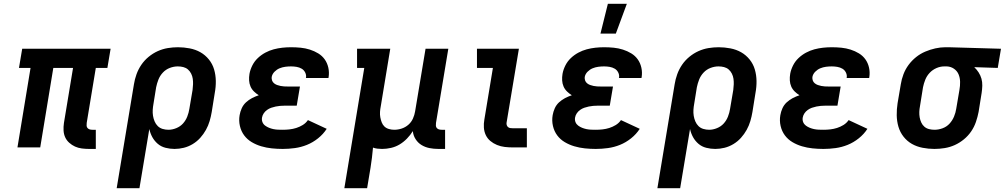

<svg xmlns="http://www.w3.org/2000/svg" viewBox="-20 -777 5296 1012"><path d="M450 8Q430 8 411 5.5Q392 3 375.5 -4.5Q359 -12 345 -24.5Q331 -37 323.5 -53.5Q316 -70 315 -89.5Q314 -109 317 -129L365 -419H261L192 0H72L141 -419H80L97 -520H563L546 -419H485L437 -129Q436 -121 436.5 -114Q437 -107 441.5 -102Q446 -97 452.5 -95Q459 -93 467 -93H485V8Z M595 215 686 -333Q690 -359 699.5 -385.5Q709 -412 725 -435.5Q741 -459 763.5 -477.5Q786 -496 811.5 -507.5Q837 -519 864 -523.5Q891 -528 918 -528Q949 -528 980 -522Q1011 -516 1036.5 -501.5Q1062 -487 1081 -463.5Q1100 -440 1108.5 -411Q1117 -382 1117.5 -350.5Q1118 -319 1112 -287L1096 -187Q1092 -163 1085 -139Q1078 -115 1065.5 -92.5Q1053 -70 1035.5 -50.5Q1018 -31 995.5 -17.5Q973 -4 948.5 2Q924 8 900 8Q876 8 852.5 2Q829 -4 811.5 -19Q794 -34 783 -54Q772 -74 767 -97L715 215ZM868 -93Q888 -93 909 -101.5Q930 -110 944.5 -126Q959 -142 967 -162.5Q975 -183 978 -203L995 -303Q997 -318 997.5 -333Q998 -348 996 -362Q994 -376 987.5 -389Q981 -402 970.5 -411Q960 -420 946 -423.5Q932 -427 917 -427Q896 -427 875 -419Q854 -411 838.5 -394.5Q823 -378 815 -357.5Q807 -337 803 -317L789 -230Q786 -214 785 -198Q784 -182 786.5 -166.5Q789 -151 795 -137Q801 -123 811.5 -112.5Q822 -102 837 -97.5Q852 -93 868 -93Z M1470 8Q1441 8 1412.5 5Q1384 2 1357 -6Q1330 -14 1306.5 -28Q1283 -42 1267 -63.5Q1251 -85 1244.5 -113Q1238 -141 1243 -170Q1246 -188 1254 -206Q1262 -224 1276.5 -237.5Q1291 -251 1308.5 -260Q1326 -269 1344 -275Q1331 -283 1319 -294.5Q1307 -306 1300.5 -321Q1294 -336 1293 -353Q1292 -370 1295 -388Q1299 -410 1310 -432Q1321 -454 1339 -471Q1357 -488 1378.5 -499.5Q1400 -511 1422.5 -517Q1445 -523 1468 -525.5Q1491 -528 1514 -528Q1540 -528 1565 -525.5Q1590 -523 1613.5 -515.5Q1637 -508 1657.5 -495.5Q1678 -483 1691.5 -464Q1705 -445 1710.5 -420.5Q1716 -396 1712 -370L1711 -366H1592L1593 -368Q1595 -382 1588.5 -395Q1582 -408 1570 -415Q1558 -422 1543.5 -424.5Q1529 -427 1514 -427Q1499 -427 1483.5 -425Q1468 -423 1453.5 -417Q1439 -411 1427 -399Q1415 -387 1412 -371Q1411 -362 1414 -353Q1417 -344 1424.5 -338Q1432 -332 1440.5 -329Q1449 -326 1458.5 -324Q1468 -322 1477.5 -321.5Q1487 -321 1497 -321H1561L1544 -220H1480Q1468 -220 1456.5 -219Q1445 -218 1433 -215.5Q1421 -213 1409.5 -209Q1398 -205 1387.5 -197.5Q1377 -190 1370 -179.5Q1363 -169 1361 -157Q1359 -144 1363.5 -133Q1368 -122 1377.5 -115Q1387 -108 1398 -103.5Q1409 -99 1421 -96.5Q1433 -94 1445.5 -93.5Q1458 -93 1471 -93Q1488 -93 1506 -95Q1524 -97 1541.5 -102.5Q1559 -108 1575.5 -118Q1592 -128 1603 -144L1702 -98Q1684 -70 1656.5 -48Q1629 -26 1598 -13.5Q1567 -1 1534.5 3.5Q1502 8 1470 8Z M1795 215 1900 -419H1862V-520H2037L1987 -217Q1984 -202 1983 -187.5Q1982 -173 1984.5 -159Q1987 -145 1992 -132Q1997 -119 2006.5 -110Q2016 -101 2030 -97Q2044 -93 2058 -93Q2078 -93 2097.5 -99.5Q2117 -106 2132.5 -119.5Q2148 -133 2156.5 -152Q2165 -171 2168 -190L2223 -520H2343L2278 -129Q2277 -121 2277.5 -114Q2278 -107 2282.5 -102Q2287 -97 2293.5 -95Q2300 -93 2308 -93H2326V8H2291Q2266 8 2243.5 3.5Q2221 -1 2202 -12.5Q2183 -24 2170.5 -43.5Q2158 -63 2156 -86Q2143 -65 2125 -46.5Q2107 -28 2086 -15.5Q2065 -3 2041 2.5Q2017 8 1994 8Q1981 8 1969 6.5Q1957 5 1946 1Q1944 27 1940.5 54Q1937 81 1933 107L1915 215Z M2682 0Q2661 0 2640 -2.5Q2619 -5 2599.5 -13Q2580 -21 2564.5 -34Q2549 -47 2540.5 -65Q2532 -83 2530.5 -104Q2529 -125 2533 -147L2578 -419H2494V-520H2715L2650 -130Q2649 -124 2651 -117.5Q2653 -111 2658 -107Q2663 -103 2669 -102Q2675 -101 2682 -101H2757V0Z M3120 8Q3091 8 3062.5 5Q3034 2 3007 -6Q2980 -14 2956.5 -28Q2933 -42 2917 -63.5Q2901 -85 2894.5 -113Q2888 -141 2893 -170Q2896 -188 2904 -206Q2912 -224 2926.5 -237.5Q2941 -251 2958.5 -260Q2976 -269 2994 -275Q2981 -283 2969 -294.5Q2957 -306 2950.5 -321Q2944 -336 2943 -353Q2942 -370 2945 -388Q2949 -410 2960 -432Q2971 -454 2989 -471Q3007 -488 3028.5 -499.5Q3050 -511 3072.5 -517Q3095 -523 3118 -525.5Q3141 -528 3164 -528Q3190 -528 3215 -525.5Q3240 -523 3263.5 -515.5Q3287 -508 3307.5 -495.5Q3328 -483 3341.5 -464Q3355 -445 3360.5 -420.5Q3366 -396 3362 -370L3361 -366H3242L3243 -368Q3245 -382 3238.5 -395Q3232 -408 3220 -415Q3208 -422 3193.5 -424.5Q3179 -427 3164 -427Q3149 -427 3133.5 -425Q3118 -423 3103.5 -417Q3089 -411 3077 -399Q3065 -387 3062 -371Q3061 -362 3064 -353Q3067 -344 3074.5 -338Q3082 -332 3090.5 -329Q3099 -326 3108.5 -324Q3118 -322 3127.5 -321.5Q3137 -321 3147 -321H3211L3194 -220H3130Q3118 -220 3106.5 -219Q3095 -218 3083 -215.5Q3071 -213 3059.5 -209Q3048 -205 3037.5 -197.5Q3027 -190 3020 -179.5Q3013 -169 3011 -157Q3009 -144 3013.5 -133Q3018 -122 3027.5 -115Q3037 -108 3048 -103.5Q3059 -99 3071 -96.5Q3083 -94 3095.5 -93.5Q3108 -93 3121 -93Q3138 -93 3156 -95Q3174 -97 3191.5 -102.5Q3209 -108 3225.5 -118Q3242 -128 3253 -144L3352 -98Q3334 -70 3306.5 -48Q3279 -26 3248 -13.5Q3217 -1 3184.5 3.5Q3152 8 3120 8ZM3145 -600 3184 -757H3284L3226 -600Z M3445 215 3536 -333Q3540 -359 3549.5 -385.5Q3559 -412 3575 -435.5Q3591 -459 3613.5 -477.5Q3636 -496 3661.5 -507.5Q3687 -519 3714 -523.5Q3741 -528 3768 -528Q3799 -528 3830 -522Q3861 -516 3886.5 -501.5Q3912 -487 3931 -463.5Q3950 -440 3958.5 -411Q3967 -382 3967.5 -350.5Q3968 -319 3962 -287L3946 -187Q3942 -163 3935 -139Q3928 -115 3915.5 -92.5Q3903 -70 3885.5 -50.5Q3868 -31 3845.5 -17.5Q3823 -4 3798.5 2Q3774 8 3750 8Q3726 8 3702.5 2Q3679 -4 3661.5 -19Q3644 -34 3633 -54Q3622 -74 3617 -97L3565 215ZM3718 -93Q3738 -93 3759 -101.5Q3780 -110 3794.5 -126Q3809 -142 3817 -162.5Q3825 -183 3828 -203L3845 -303Q3847 -318 3847.5 -333Q3848 -348 3846 -362Q3844 -376 3837.5 -389Q3831 -402 3820.5 -411Q3810 -420 3796 -423.5Q3782 -427 3767 -427Q3746 -427 3725 -419Q3704 -411 3688.5 -394.5Q3673 -378 3665 -357.5Q3657 -337 3653 -317L3639 -230Q3636 -214 3635 -198Q3634 -182 3636.5 -166.5Q3639 -151 3645 -137Q3651 -123 3661.5 -112.5Q3672 -102 3687 -97.5Q3702 -93 3718 -93Z M4320 8Q4291 8 4262.5 5Q4234 2 4207 -6Q4180 -14 4156.5 -28Q4133 -42 4117 -63.5Q4101 -85 4094.5 -113Q4088 -141 4093 -170Q4096 -188 4104 -206Q4112 -224 4126.5 -237.5Q4141 -251 4158.5 -260Q4176 -269 4194 -275Q4181 -283 4169 -294.5Q4157 -306 4150.5 -321Q4144 -336 4143 -353Q4142 -370 4145 -388Q4149 -410 4160 -432Q4171 -454 4189 -471Q4207 -488 4228.5 -499.5Q4250 -511 4272.5 -517Q4295 -523 4318 -525.5Q4341 -528 4364 -528Q4390 -528 4415 -525.5Q4440 -523 4463.5 -515.5Q4487 -508 4507.5 -495.5Q4528 -483 4541.5 -464Q4555 -445 4560.5 -420.5Q4566 -396 4562 -370L4561 -366H4442L4443 -368Q4445 -382 4438.5 -395Q4432 -408 4420 -415Q4408 -422 4393.5 -424.5Q4379 -427 4364 -427Q4349 -427 4333.5 -425Q4318 -423 4303.5 -417Q4289 -411 4277 -399Q4265 -387 4262 -371Q4261 -362 4264 -353Q4267 -344 4274.5 -338Q4282 -332 4290.5 -329Q4299 -326 4308.5 -324Q4318 -322 4327.5 -321.5Q4337 -321 4347 -321H4411L4394 -220H4330Q4318 -220 4306.5 -219Q4295 -218 4283 -215.5Q4271 -213 4259.5 -209Q4248 -205 4237.5 -197.5Q4227 -190 4220 -179.5Q4213 -169 4211 -157Q4209 -144 4213.5 -133Q4218 -122 4227.5 -115Q4237 -108 4248 -103.5Q4259 -99 4271 -96.5Q4283 -94 4295.5 -93.5Q4308 -93 4321 -93Q4338 -93 4356 -95Q4374 -97 4391.5 -102.5Q4409 -108 4425.5 -118Q4442 -128 4453 -144L4552 -98Q4534 -70 4506.5 -48Q4479 -26 4448 -13.5Q4417 -1 4384.5 3.5Q4352 8 4320 8Z M4905 8Q4874 8 4843 2Q4812 -4 4786.5 -18.5Q4761 -33 4742.5 -56.5Q4724 -80 4715.5 -109Q4707 -138 4706.5 -169.5Q4706 -201 4711 -233L4728 -333Q4732 -359 4742 -385.5Q4752 -412 4769 -435Q4786 -458 4808.5 -476Q4831 -494 4857 -505Q4883 -516 4910 -522Q4937 -528 4963 -528H4981L5256 -520L5239 -419L5115 -423Q5128 -411 5138 -395.5Q5148 -380 5153 -362.5Q5158 -345 5157.5 -325.5Q5157 -306 5154 -287L5138 -187Q5133 -161 5124 -134.5Q5115 -108 5099 -84.5Q5083 -61 5060.5 -42.5Q5038 -24 5012.5 -12.5Q4987 -1 4959.5 3.5Q4932 8 4905 8ZM4906 -93Q4927 -93 4948.5 -101Q4970 -109 4985 -125.5Q5000 -142 5008.5 -162.5Q5017 -183 5020 -203L5037 -303Q5041 -325 5040.5 -346Q5040 -367 5032.5 -385Q5025 -403 5008.5 -414.5Q4992 -426 4971 -427H4957Q4936 -427 4915.5 -418Q4895 -409 4880 -393Q4865 -377 4857 -357Q4849 -337 4845 -317L4829 -217Q4826 -202 4825.5 -187Q4825 -172 4827.5 -158Q4830 -144 4836 -131Q4842 -118 4852.5 -109Q4863 -100 4877 -96.5Q4891 -93 4906 -93Z"/></svg>

Font: Iosevka Etoile
Style: Bold Italic
Weight: 700
Italic angle: -9°
Designer: Belleve Invis
Foundry: Belleve Invis
Version: Version 28.1.0; ttfautohint (v1.8.4)